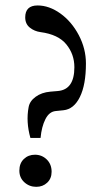

<svg xmlns="http://www.w3.org/2000/svg" viewBox="-20 -686 396 721"><path d="M94.2 -168Q77.1 -228.5 87.4 -283.2Q91.3 -306.2 113.8 -322.5Q136.2 -338.9 168.9 -341.8L197.3 -344.2Q259.3 -349.6 259.3 -433.6Q259.3 -482.4 229 -519.5Q198.7 -556.6 132.3 -565.4Q109.4 -568.4 92 -582.3Q74.7 -596.2 74.7 -620.6Q74.7 -665.5 121.1 -665.5Q164.6 -665.5 206.8 -635.3Q249 -605 275.9 -554Q302.7 -502.9 302.7 -447.8Q302.7 -367.7 280 -321.8Q257.3 -275.9 218.3 -272L189 -269Q164.6 -266.6 150.4 -238.3Q136.2 -210 132.3 -168ZM116.2 15.6Q90.3 15.6 71.5 -1.5Q52.7 -18.6 52.7 -45.4Q52.7 -72.8 69.6 -88.9Q86.4 -105 111.3 -105Q137.2 -105 155.5 -87.2Q173.8 -69.3 173.8 -41Q173.8 -15.6 157.2 0Q140.6 15.6 116.2 15.6Z"/></svg>

Font: Elstob 8pt
Style: Regular
Weight: 400
Designer: Peter S. Baker
Version: Version 1.015